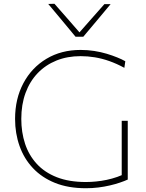

<svg xmlns="http://www.w3.org/2000/svg" viewBox="-20 -990 776 1019"><path d="M436 9Q342.5 9 272.2 -19.2Q202 -47.5 154.8 -97.8Q107.5 -148 83.8 -215Q60 -282 60 -359Q60 -465.5 104 -548.2Q148 -631 226.5 -678Q305 -725 408 -725Q445.5 -725 480.5 -719.5Q515.5 -714 546.2 -704.8Q577 -695.5 602.2 -685.2Q627.5 -675 645 -665L640 -630Q599.5 -652 560.5 -665.8Q521.5 -679.5 483.5 -685.8Q445.5 -692 408 -692Q337.5 -692 279.8 -668.8Q222 -645.5 180 -601.8Q138 -558 115.5 -496.5Q93 -435 93 -359Q93 -288 113 -227.2Q133 -166.5 174.8 -120.8Q216.5 -75 281.5 -49.5Q346.5 -24 436 -24Q462 -24 490 -26.8Q518 -29.5 546.5 -35.5Q575 -41.5 602.2 -51Q629.5 -60.5 654 -74L658 -37Q640.5 -29 616.2 -20.8Q592 -12.5 563 -5.8Q534 1 502 5Q470 9 436 9ZM626 -37Q626 -88 626 -125.2Q626 -162.5 626 -200Q626 -245 626 -279.5Q626 -314 626 -349H658Q658 -314 658 -279.5Q658 -245 658 -200Q658 -162.5 658 -125.2Q658 -88 658 -37ZM381 -795Q345 -838.5 308.8 -882Q272.5 -925.5 236 -969L269 -970Q304.5 -929.5 338.8 -890.5Q373 -851.5 408.5 -810.5H395Q430.5 -851 464.8 -889.8Q499 -928.5 534 -968H567Q531 -925 495 -881.8Q459 -838.5 422 -795Z"/></svg>

Font: Commissioner Thin
Style: Regular
Weight: 100
Designer: Kostas Bartsokas
Foundry: Kostas Bartsokas
Version: Version 1.001;gftools[0.9.23]